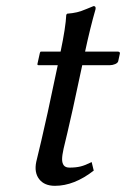

<svg xmlns="http://www.w3.org/2000/svg" viewBox="-20 -598 412 628"><path d="M178.2 -429.2Q194.8 -508.3 196.8 -549.8L199.7 -553.2Q218.3 -554.7 231.7 -557.9Q245.1 -561 263.4 -568.8Q281.7 -576.7 286.1 -578.1Q294.4 -578.1 292.5 -567.9Q274.9 -506.8 258.3 -429.2H365.2Q369.1 -429.2 370.8 -427.5Q372.6 -425.8 372.1 -422.9L366.7 -397.9Q365.2 -392.1 356.7 -388.4Q348.1 -384.8 339.8 -384.8H249L218.3 -242.2Q210.4 -206.1 200.7 -165L188 -111.8Q183.1 -89.8 183.1 -77.1Q183.1 -64.5 188.7 -57.1Q194.3 -49.8 207.5 -49.8Q228 -49.8 243.2 -53.5Q258.3 -57.1 279.8 -67.9L286.6 -40Q222.7 9.8 159.7 9.8Q125 9.8 108.2 -12Q91.3 -33.7 98.6 -68.8L115.2 -138.2Q128.9 -196.8 136.2 -231L168.9 -384.8H106Q101.6 -384.8 102.5 -389.2L110.4 -424.8Q111.3 -429.2 114.3 -429.2Z"/></svg>

Font: Linux Biolinum G
Style: Italic
Weight: 400
Italic angle: -12°
Designer: Philipp H. Poll
Foundry: Philipp H. Poll
Version: Version 0.5.1